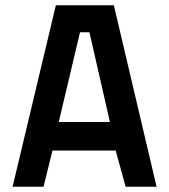

<svg xmlns="http://www.w3.org/2000/svg" viewBox="-20 -712 645 732"><path d="M28 0 193 -692H414L577 0H459L421 -138H180L146 0ZM285 -589 204 -247H399L321 -589Z"/></svg>

Font: TypoPRO Titillium Maps
Style: 800 wt
Weight: 800
Designer: Campivisivi
Foundry: Accademia di Belle Arti di Urbino and students of MA course of Visual design
Version: Version 001.001